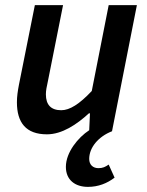

<svg xmlns="http://www.w3.org/2000/svg" viewBox="-20 -512 574 749"><path d="M323 217C364 217 398 203 427 181L404 130C391 139 381 144 364 144C343 144 328 131 328 108C328 64 363 21 417 0L514 -492H404L338 -157C290 -106 252 -82 219 -82C179 -82 159 -103 159 -144C159 -159 162 -173 167 -196L226 -492H116L54 -182C49 -156 46 -135 46 -113C46 -34 81 12 163 12C222 12 279 -26 327 -70H331L328 -4C285 24 237 82 237 139C237 190 273 217 323 217Z"/></svg>

Font: Source Sans Pro Semibold
Style: Italic
Weight: 600
Italic angle: -11°
Designer: Paul D. Hunt
Foundry: Adobe Systems Incorporated
Version: Version 3.006;hotconv 1.0.111;makeotfexe 2.5.65597